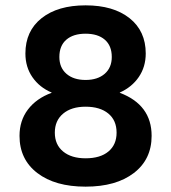

<svg xmlns="http://www.w3.org/2000/svg" viewBox="-20 -688 640 718"><path d="M53 -180Q53 -237 84.5 -278.5Q116 -320 173 -341V-342Q128 -361 101.5 -399Q75 -437 75 -488Q75 -572 135.5 -620Q196 -668 300 -668Q404 -668 464.5 -620Q525 -572 525 -488Q525 -438 499 -400Q473 -362 428 -342V-341Q547 -296 547 -180Q547 -92 480.5 -41Q414 10 300 10Q186 10 119.5 -41Q53 -92 53 -180ZM398 -475Q398 -517 372 -539.5Q346 -562 300 -562Q254 -562 228 -539.5Q202 -517 202 -475Q202 -435 228.5 -412Q255 -389 300 -389Q345 -389 371.5 -412Q398 -435 398 -475ZM300 -96Q355 -96 385.5 -121.5Q416 -147 416 -192Q416 -238 385 -263.5Q354 -289 300 -289Q247 -289 216 -263Q185 -237 185 -192Q185 -147 216 -121.5Q247 -96 300 -96Z"/></svg>

Font: Elaine Sans SemiBold
Style: Regular
Weight: 600
Designer: Wei Huang
Foundry: Wei Huang
Version: Version 2.001;December 24, 2019;FontCreator 12.0.0.2547 64-b